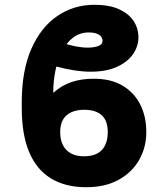

<svg xmlns="http://www.w3.org/2000/svg" viewBox="-20 -780 708 810"><path d="M375.5 -447.8Q445.8 -448.2 495.4 -419.7Q544.9 -391.1 571 -340.3Q597.2 -289.6 597.2 -222.7Q597.2 -158.2 567.1 -105.5Q537.1 -52.7 480.5 -21.5Q423.8 9.8 344.2 9.8Q254.9 9.8 194.1 -27.8Q133.3 -65.4 102.5 -139.6Q71.8 -213.9 71.8 -323.7V-351.6Q72.3 -482.9 112.3 -574Q152.3 -665 221.7 -712.4Q291 -759.8 378.4 -759.8Q441.4 -759.8 482.4 -741Q523.4 -722.2 543.7 -691.2Q564 -660.2 564 -622.1Q564 -585 541.5 -552Q519 -519 474.1 -498.3Q429.2 -477.5 361.8 -477.5Q331.1 -477.5 294.9 -482.9Q258.8 -488.3 214.8 -500L246.1 -599.6Q269 -590.3 297.4 -584.7Q325.7 -579.1 349.6 -579.1Q376 -579.1 394.3 -585.7Q412.6 -592.3 412.6 -607.4Q412.6 -624 397.5 -633.5Q382.3 -643.1 355 -643.1Q316.9 -643.1 288.3 -621.3Q259.8 -599.6 241.2 -563.2Q222.7 -526.9 213.6 -481.4Q204.6 -436 204.6 -388.2Q239.7 -419.9 282.5 -434.1Q325.2 -448.2 375.5 -447.8ZM335 -316.9Q304.7 -316.9 281.7 -306.9Q258.8 -296.9 246.3 -276.1Q233.9 -255.4 233.9 -222.7Q233.9 -190.4 245.6 -167.5Q257.3 -144.5 279.8 -132.6Q302.2 -120.6 334.5 -120.6Q368.2 -120.6 390.4 -132.6Q412.6 -144.5 423.6 -167.5Q434.6 -190.4 434.6 -222.7Q434.6 -271 409.2 -293.9Q383.8 -316.9 335 -316.9Z"/></svg>

Font: Inter 28pt ExtraBold
Style: Regular
Weight: 800
Designer: Rasmus Andersson
Foundry: rsms
Version: Version 4.001;git-66647c0bb